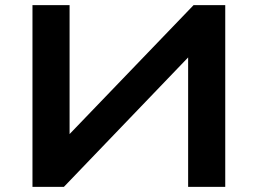

<svg xmlns="http://www.w3.org/2000/svg" viewBox="-20 -725 1000 745"><path d="M106 0V-705H250V-184H230L731 -705H854V0H710V-522H729L228 0Z"/></svg>

Font: Nunito Sans 10pt Expanded
Style: Bold
Weight: 700
Width: 7
Designer: Vernon Adams
Foundry: Vernon Adams
Version: Version 3.101;gftools[0.9.27]